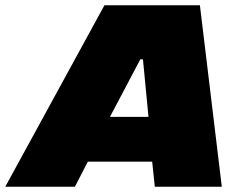

<svg xmlns="http://www.w3.org/2000/svg" viewBox="-82 -708 907 728"><path d="M-62 0 314 -688H676L759 0H505L495 -95H251L202 0ZM335 -265H481L460 -483H450Z"/></svg>

Font: Saira Expanded Black
Style: Italic
Weight: 900
Width: 7
Italic angle: -12°
Designer: Hector Gatti with collaboration of the Omnibus-Type team
Foundry: Omnibus-Type
Version: Version 1.101